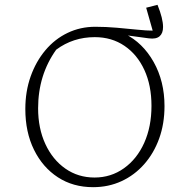

<svg xmlns="http://www.w3.org/2000/svg" viewBox="-20 -768 801 796"><path d="M366 8Q283 8 220 -33Q157 -74 121 -147Q85 -220 85 -316Q85 -389 107 -451Q129 -513 168 -559.5Q207 -606 260 -631.5Q313 -657 375 -657Q419 -657 464.5 -653Q510 -649 549 -645Q588 -641 613 -641L586 -736L633 -748Q656 -691 656 -656Q656 -630 641.5 -617.5Q627 -605 597 -609L487 -624L497 -628Q572 -591 617 -511Q662 -431 662 -328Q662 -255 640 -194Q618 -133 578 -87.5Q538 -42 484 -17Q430 8 366 8ZM372 -32Q440 -32 494 -70.5Q548 -109 578 -176Q608 -243 608 -329Q608 -414 578.5 -478Q549 -542 496 -578Q443 -614 373 -614Q283 -614 213 -562Q138 -457 138 -319Q138 -236 168 -171Q198 -106 251 -69Q304 -32 372 -32Z"/></svg>

Font: Piazzolla Thin Thin
Style: Regular
Weight: 250
Version: Version 2.005